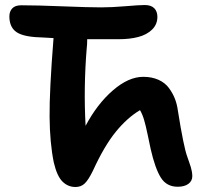

<svg xmlns="http://www.w3.org/2000/svg" viewBox="-20 -705 826 760"><path d="M683.1 34.2Q639.2 34.2 616.5 -2.2Q593.8 -38.6 576.2 -116.2Q573.2 -128.9 565.2 -168.5Q557.1 -208 550.3 -230.7Q543.5 -253.4 534.2 -269Q483.4 -238.8 438 -182.9Q392.6 -127 348.1 -29.8Q330.1 7.3 315.4 21.2Q300.8 35.2 278.8 35.2Q249 35.2 227.3 13.7Q205.6 -7.8 192.9 -62Q177.2 -139.2 176.3 -242.2Q175.3 -345.2 191.9 -554.2Q181.2 -554.7 157.2 -556.2Q133.3 -557.6 120.1 -558.1Q62 -562.5 39.6 -582.3Q17.1 -602.1 17.1 -640.1Q17.1 -659.7 28.6 -671.9Q40 -684.1 64 -684.1Q126.5 -684.1 228.8 -679.9Q331.1 -675.8 380.9 -675.8Q421.9 -675.8 476.6 -680.4Q531.2 -685.1 553.2 -685.1Q578.1 -685.1 590.6 -672.4Q603 -659.7 603 -638.2Q603 -608.4 582 -587.9Q561 -567.4 527.3 -558.6Q493.7 -549.8 450.2 -549.8H325.2Q325.2 -527.3 323.2 -513.2Q310.5 -358.4 318.8 -207Q364.7 -293.5 426.8 -347.2Q488.8 -400.9 546.9 -400.9Q581.1 -400.9 607.2 -389.2Q633.3 -377.4 648.4 -356.9Q663.6 -336.4 672.1 -314.7Q680.7 -293 684.1 -267.1Q707 -123 721.2 -85Q723.1 -79.6 728.3 -64.5Q733.4 -49.3 735.4 -43.2Q737.3 -37.1 739.3 -26.6Q741.2 -16.1 741.2 -7.8Q741.2 11.2 725.8 22.7Q710.4 34.2 683.1 34.2Z"/></svg>

Font: Shantell Sans Bouncy
Style: Regular
Weight: 600
Designer: Stephen Nixon, Anya Danilova, Shantell Martin
Foundry: Arrow Type
Version: Version 1.006;[9816181b4]